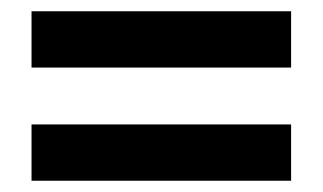

<svg xmlns="http://www.w3.org/2000/svg" viewBox="-20 -516 573 341"><path d="M497 -496V-396H36V-496ZM497 -295V-195H36V-295Z"/></svg>

Font: Bitter
Style: Bold
Weight: 700
Designer: Sol Matas, and Bitter project Authors
Foundry: Sol Matas
Version: Version 2.001